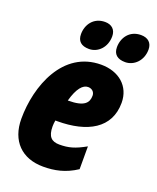

<svg xmlns="http://www.w3.org/2000/svg" viewBox="-144 -853 778 949"><g transform="rotate(20 245.5 -378.5)"><path d="M403 -614C449 -614 491 -653 491 -712C491 -747 469 -767 432 -767C372 -767 340 -720 340 -670C340 -633 362 -614 403 -614ZM213 -614C259 -614 300 -653 300 -712C300 -747 278 -767 243 -767C183 -767 151 -720 151 -670C151 -633 172 -614 213 -614ZM199 10C258 10 314 -1 373 -40V-160C318 -129 285 -120 237 -120C196 -120 175 -139 175 -193C175 -202 176 -214 178 -225H188C346 -225 456 -285 456 -419C456 -506 391 -562 297 -562C97 -562 17 -349 17 -176C17 -60 86 10 199 10ZM202 -339C221 -408 247 -436 274 -436C294 -436 309 -423 309 -403C309 -366 289 -339 204 -339Z"/></g></svg>

Font: Noto Sans UI Condensed Black
Style: Italic
Weight: 900
Width: 3
Italic angle: -192°
Designer: Monotype Design Team
Foundry: Monotype Imaging Inc.
Version: Version 1.901